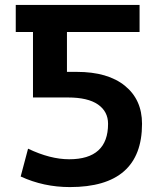

<svg xmlns="http://www.w3.org/2000/svg" viewBox="-20 -750 641 780"><path d="M419 -247Q419 -297 378 -325.5Q337 -354 256 -354H114V-620H44V-730H547V-620H252V-458H292Q418 -458 487.5 -401.5Q557 -345 557 -247Q557 10 264 10Q157 10 64 -33L94 -146Q184 -103 261 -103Q419 -103 419 -247Z"/></svg>

Font: M PLUS 1p
Style: Bold
Weight: 700
Version: Version 1.062